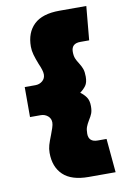

<svg xmlns="http://www.w3.org/2000/svg" viewBox="-81 -707 511 794"><g transform="rotate(-10 174.5 -310.0)"><path d="M286 -372Q286 -392 281.5 -404.5Q277 -417 268 -431Q260 -443 255.5 -454Q251 -465 251 -482Q251 -517 289 -517H326L339 -659H226Q154 -659 119 -625.5Q84 -592 84 -533Q84 -516 89 -498.5Q94 -481 103 -458Q117 -427 117 -411Q117 -394 104.5 -383.5Q92 -373 75 -373H30V-247H75Q92 -247 104.5 -236.5Q117 -226 117 -209Q117 -200 112.5 -186.5Q108 -173 103 -160Q93 -135 88.5 -119.5Q84 -104 84 -87Q84 -28 119 5.5Q154 39 226 39H339L326 -103H289Q251 -103 251 -138Q251 -155 255 -166Q259 -177 268 -192Q277 -206 281.5 -217.5Q286 -229 286 -248Q286 -272 276 -286Q266 -300 252 -310Q267 -321 276.5 -334Q286 -347 286 -372Z"/></g></svg>

Font: Catamaran
Style: Regular
Weight: 900
Designer: Pria Ravichandran
Version: Version 1.001;PS 001.000;hotconv 1.0.70;makeotf.lib2.5.58329